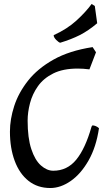

<svg xmlns="http://www.w3.org/2000/svg" viewBox="-20 -914 528 966"><path d="M233 32Q169 32 123.5 -4Q78 -40 54 -104.5Q30 -169 30 -252Q30 -314 51.5 -380.5Q73 -447 121 -508Q169 -569 249 -614Q329 -659 446 -677L463 -651L430 -565Q414 -567 399.5 -568Q385 -569 371 -569Q297 -569 248 -544.5Q199 -520 171 -480.5Q143 -441 131 -395Q119 -349 119 -307Q119 -220 137.5 -164Q156 -108 186 -81.5Q216 -55 248 -55Q318 -55 363.5 -110.5Q409 -166 440 -275Q442 -283 447 -283Q452 -283 460.5 -280Q469 -277 478 -269Q464 -174 425.5 -106.5Q387 -39 336 -3.5Q285 32 233 32ZM283 -699Q276 -700 263 -713Q250 -726 250 -737Q318 -768 365 -811Q412 -854 441 -894L457 -884L469 -797Q424 -759 381.5 -737.5Q339 -716 283 -699Z"/></svg>

Font: Julee
Style: Regular
Weight: 400
Designer: Julian Tunni
Foundry: Julian Tunni
Version: Version 1.002; ttfautohint (v1.8.4.7-5d5b);gftools[0.9.23]